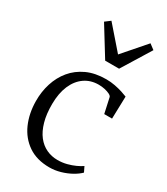

<svg xmlns="http://www.w3.org/2000/svg" viewBox="-213 -959 927 1064"><g transform="rotate(30 251.0 -427.0)"><path d="M283.5 11Q202.5 11 147.5 -26.5Q92.5 -64 64.2 -128Q36 -192 35.5 -271Q35 -330.5 52 -384.2Q69 -438 103.5 -479.8Q138 -521.5 190.5 -545.8Q243 -570 313.5 -570Q342.5 -570 369.8 -564.8Q397 -559.5 418.8 -552.5Q440.5 -545.5 453.5 -540L449.5 -397H399.5L378.5 -493Q377 -501 363.8 -507.8Q350.5 -514.5 331.5 -518.8Q312.5 -523 292.5 -523Q241 -523 202.8 -496.2Q164.5 -469.5 143.2 -420Q122 -370.5 121.5 -302Q121 -237 134.8 -188.8Q148.5 -140.5 173 -109.2Q197.5 -78 230.5 -62.5Q263.5 -47 301.5 -47Q332 -47 360 -54.2Q388 -61.5 410.8 -72Q433.5 -82.5 448.5 -93L464.5 -60Q446 -41.5 416.8 -25.2Q387.5 -9 352.8 1Q318 11 283.5 11ZM256 -656 142.5 -840 175.5 -865 300.5 -721.5 425.5 -865 458.5 -840 345 -656Z"/></g></svg>

Font: Merriweather Light 18pt Light
Style: Regular
Weight: 300
Version: Version 2.100